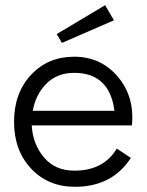

<svg xmlns="http://www.w3.org/2000/svg" viewBox="-20 -702 565 738"><path d="M418 -624 218 -537 198 -571 384 -682ZM265 -484Q368 -484 433 -407Q498 -330 487 -220H102Q106 -148 149 -97Q192 -46 266 -46Q378 -46 429 -131L483 -95Q411 16 268 16Q165 16 99.5 -54Q34 -124 34 -234Q34 -344 99 -414Q164 -484 265 -484ZM106 -276H420Q401 -422 265 -422Q200 -422 158.5 -380.5Q117 -339 106 -276Z"/></svg>

Font: Didact Gothic
Style: Regular
Weight: 400
Designer: Daniel Johnson
Foundry: Daniel Johnson
Version: Version 2.101;PS 002.101;hotconv 1.0.88;makeotf.lib2.5.64775